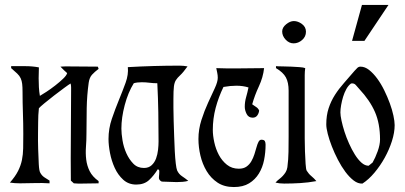

<svg xmlns="http://www.w3.org/2000/svg" viewBox="-20 -740 1633 775"><path d="M25 -473Q51 -473 81 -473Q111 -473 137 -468L136 -424Q136 -406 137 -388Q138 -370 141 -353Q150 -358 167.5 -369.5Q185 -381 203 -395Q221 -409 235 -422.5Q249 -436 251 -445Q238 -456 224 -471L244 -472L375 -471L378 -462Q362 -450 351.5 -438.5Q341 -427 338 -406Q331 -355 330 -304Q329 -253 329 -201Q329 -174 327 -147.5Q325 -121 328 -96Q331 -71 342 -49Q353 -27 378 -9V0L311 1Q303 1 294.5 1Q286 1 278 0L266 -11Q265 -102 266 -192.5Q267 -283 267 -374Q267 -381 267 -388Q267 -395 265 -403Q258 -399 239 -385Q220 -371 198.5 -354.5Q177 -338 159 -323Q141 -308 137 -303Q134 -276 134 -247Q134 -234 133.5 -203.5Q133 -173 134 -139.5Q135 -106 136.5 -77.5Q138 -49 143 -42Q149 -31 159.5 -24Q170 -17 180 -11V0Q150 -2 120 -1Q90 0 61 0Q39 0 20 -3Q42 -28 53 -50Q64 -72 68.5 -94Q73 -116 73.5 -141Q74 -166 74 -199Q74 -242 72.5 -284Q71 -326 71 -369Q71 -389 69.5 -401.5Q68 -414 63.5 -424Q59 -434 49.5 -443Q40 -452 25 -465Z M705 -475Q720 -475 737 -472Q719 -447 707.5 -436.5Q696 -426 690 -416.5Q684 -407 682 -391Q680 -375 680 -340Q680 -328 680 -304.5Q680 -281 681 -251.5Q682 -222 683 -190Q684 -158 685.5 -129.5Q687 -101 689.5 -80Q692 -59 695 -52Q702 -37 715 -28.5Q728 -20 740 -10Q729 -7 717 -6Q705 -5 693 -5Q678 -5 663 -6Q648 -7 633 -7Q620 -13 621.5 -25.5Q623 -38 623 -49L622 -54L617 -57Q601 -31 581.5 -13Q562 5 530 5Q499 5 477.5 -14.5Q456 -34 443 -62.5Q430 -91 424 -122.5Q418 -154 418 -179Q418 -221 431.5 -260.5Q445 -300 460 -336.5Q475 -373 487 -406Q499 -439 496 -469Q601 -475 705 -475ZM520 -404Q497 -367 483.5 -316Q470 -265 470 -221Q470 -201 474.5 -173.5Q479 -146 490 -121.5Q501 -97 518 -79.5Q535 -62 561 -62Q580 -62 592 -73Q604 -84 610 -100.5Q616 -117 618 -135.5Q620 -154 620 -169Q620 -228 619 -286.5Q618 -345 615 -404Q599 -404 583.5 -406Q568 -408 552 -408Q533 -408 520 -404Z M853 -465Q901 -463 949.5 -464Q998 -465 1046 -465Q1042 -428 1025 -391.5Q1008 -355 998 -319Q1006 -313 1014 -308Q1022 -303 1026 -294Q1025 -283 1018.5 -274Q1012 -265 1000 -265Q983 -265 975.5 -280Q968 -295 968 -309Q968 -329 973.5 -348Q979 -367 983 -387Q961 -394 934 -394Q910 -394 882 -389Q862 -348 850.5 -304.5Q839 -261 839 -216Q839 -193 845 -165.5Q851 -138 863.5 -114.5Q876 -91 896 -75Q916 -59 944 -59Q963 -59 975 -67.5Q987 -76 994.5 -89Q1002 -102 1007 -117.5Q1012 -133 1015.5 -146Q1019 -159 1023.5 -167.5Q1028 -176 1035 -176Q1046 -176 1049 -170.5Q1052 -165 1052 -156Q1052 -125 1046 -94.5Q1040 -64 1025 -39.5Q1010 -15 985.5 0Q961 15 924 15Q885 15 858 -3Q831 -21 814 -49.5Q797 -78 789 -112Q781 -146 781 -179Q781 -218 793 -255.5Q805 -293 820 -325.5Q835 -358 847 -384Q859 -410 859 -426Q859 -436 857 -445.5Q855 -455 853 -465Z M1166 -655Q1183 -655 1199 -643Q1215 -631 1215 -612Q1215 -592 1199.5 -578.5Q1184 -565 1165 -565Q1147 -565 1133 -580Q1119 -595 1119 -613Q1119 -629 1135 -642Q1151 -655 1166 -655ZM1094 -473Q1104 -472 1121 -472Q1138 -472 1156 -471Q1174 -470 1189.5 -469Q1205 -468 1212 -465Q1210 -451 1210 -436.5Q1210 -422 1210 -408V-213Q1210 -205 1210 -180.5Q1210 -156 1211 -129Q1212 -102 1213.5 -79Q1215 -56 1218 -51Q1226 -38 1237 -29Q1248 -20 1257 -9Q1225 -3 1192 -1Q1159 1 1127 1Q1107 1 1092 -3Q1099 -11 1107 -17Q1115 -23 1121.5 -30Q1128 -37 1133 -45Q1138 -53 1140 -65Q1144 -96 1144.5 -127Q1145 -158 1145 -189V-374Q1145 -407 1134 -427.5Q1123 -448 1094 -465Z M1435 -471Q1453 -471 1470 -457.5Q1487 -444 1502.5 -423Q1518 -402 1531 -375.5Q1544 -349 1553.5 -323Q1563 -297 1568 -273.5Q1573 -250 1573 -235Q1573 -205 1562 -170.5Q1551 -136 1533 -103.5Q1515 -71 1491.5 -43Q1468 -15 1443 1Q1425 2 1407.5 -11.5Q1390 -25 1374 -46.5Q1358 -68 1344 -95Q1330 -122 1319.5 -149Q1309 -176 1303 -199.5Q1297 -223 1297 -238Q1297 -274 1306.5 -303Q1316 -332 1332 -357Q1348 -382 1368.5 -405Q1389 -428 1411 -454Q1416 -459 1421.5 -465Q1427 -471 1435 -471ZM1397 -403Q1386 -395 1378 -380.5Q1370 -366 1365 -349.5Q1360 -333 1357 -316Q1354 -299 1354 -286Q1354 -274 1358.5 -253Q1363 -232 1370.5 -208.5Q1378 -185 1389 -160.5Q1400 -136 1412.5 -116Q1425 -96 1439 -83.5Q1453 -71 1468 -71L1484 -84Q1495 -103 1504.5 -129.5Q1514 -156 1514 -177Q1514 -241 1493.5 -288Q1473 -335 1430 -381Q1423 -389 1416 -397Q1409 -405 1397 -403ZM1441 -720H1548L1451 -575H1401L1441 -720Z"/></svg>

Font: Germanica
Style: Regular
Weight: 400
Designer: Peter Wiegel
Foundry: Peter Wiegel